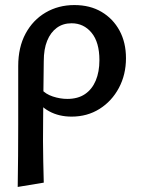

<svg xmlns="http://www.w3.org/2000/svg" viewBox="-20 -450 556 759"><path d="M50 289Q51 227 51.5 165.5Q52 104 52 44Q52 -16 52 -74.5Q52 -133 52 -189Q52 -263 81 -317Q110 -371 160.5 -400.5Q211 -430 274 -430Q336 -430 381.5 -403Q427 -376 452.5 -329Q478 -282 478 -220Q478 -155 450 -102.5Q422 -50 373.5 -19.5Q325 11 263 11Q213 11 174.5 -10Q136 -31 119 -66L144 -97Q160 -78 189 -68.5Q218 -59 246 -59Q288 -59 316 -78Q344 -97 358.5 -131.5Q373 -166 373 -212Q373 -283 342 -320.5Q311 -358 263 -358Q229 -358 204.5 -340Q180 -322 166.5 -289Q153 -256 153 -208Q152 -137 151.5 -81Q151 -25 150.5 21Q150 67 150 108Q150 149 151 188.5Q152 228 153 272Z"/></svg>

Font: Ysabeau Office SemiBold
Style: Regular
Weight: 600
Designer: Christian Thalmann (Catharsis Fonts)
Version: Version 2.001;gftools[0.9.30]; featfreeze: tnum,lnum,ss02